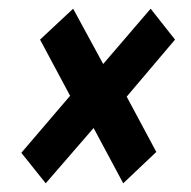

<svg xmlns="http://www.w3.org/2000/svg" viewBox="-20 -536 438 441"><path d="M85 -115 29 -185 141 -316 72 -445 148 -516 217 -389 326 -516 382 -445 271 -314 339 -187 263 -115 195 -242Z"/></svg>

Font: Georama SemiCondensed SemiBold
Style: Italic
Weight: 600
Width: 4
Italic angle: -9°
Designer: Jean-Baptiste Levee
Foundry: Production Type
Version: Version 1.000